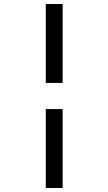

<svg xmlns="http://www.w3.org/2000/svg" viewBox="-20 -818 540 956"><path d="M292 -405H208V-798H292ZM292 118H208V-275H292Z"/></svg>

Font: Rhodium Libre
Style: Regular
Weight: 400
Designer: James Puckett
Foundry: Dunwich Type Founders
Version: Version 1.001; ttfautohint (v1.3)